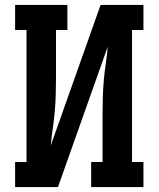

<svg xmlns="http://www.w3.org/2000/svg" viewBox="-20 -755 640 775"><path d="M41 0V-101H87V-634H41V-735H252V-634H206V-441Q206 -407 205 -372.5Q204 -338 201 -304Q198 -270 193 -236Q188 -202 185 -168L386 -735H559V-634H513V-101H559V0H348V-101H394V-294Q394 -328 395 -362.5Q396 -397 399 -431Q402 -465 407 -499Q412 -533 415 -567L214 0Z"/></svg>

Font: Iosevka Curly Slab Extended
Style: Bold
Weight: 700
Width: 7
Monospace: yes
Designer: Belleve Invis
Foundry: Belleve Invis
Version: Version 11.1.0; ttfautohint (v1.8.3)